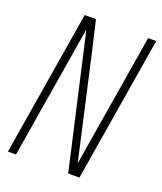

<svg xmlns="http://www.w3.org/2000/svg" viewBox="-136 -824 772 913"><g transform="rotate(20 250.0 -367.5)"><path d="M13 0 134 -735H191L228 -576L344 -61L455 -735H496L375 0H318L165 -674L54 0Z"/></g></svg>

Font: Iosevka SS18 Extralight
Style: Italic
Weight: 200
Italic angle: -9°
Monospace: yes
Designer: Belleve Invis
Foundry: Belleve Invis
Version: Version 25.1.1; ttfautohint (v1.8.4)